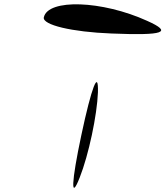

<svg xmlns="http://www.w3.org/2000/svg" viewBox="-20 -946 770 894"><path d="M359 -318C312 -97 308 -9 351 -119C393 -225 432 -410 436 -516C439 -626 406 -539 359 -318ZM184 -865C177 -830 315 -797 499 -790C744 -780 786 -795 665 -849C456 -944 203 -953 184 -865Z"/></svg>

Font: Venom Sans
Style: Obl
Weight: 400
Version: Version 1.001